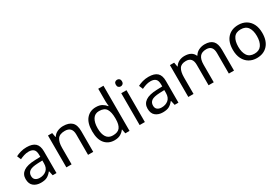

<svg xmlns="http://www.w3.org/2000/svg" viewBox="58 -1774 4036 2798"><g transform="rotate(-30 2076.5 -375.0)"><path d="M288 -545Q386 -545 433 -502Q480 -459 480 -365V0H416L399 -76H395Q360 -32 321.5 -11Q283 10 215 10Q142 10 94 -28.5Q46 -67 46 -149Q46 -229 109 -272.5Q172 -316 303 -320L394 -323V-355Q394 -422 365 -448Q336 -474 283 -474Q241 -474 203 -461.5Q165 -449 132 -433L105 -499Q140 -518 188 -531.5Q236 -545 288 -545ZM314 -259Q214 -255 175.5 -227Q137 -199 137 -148Q137 -103 164.5 -82Q192 -61 235 -61Q303 -61 348 -98.5Q393 -136 393 -214V-262Z M904 -546Q1000 -546 1049 -499.5Q1098 -453 1098 -349V0H1011V-343Q1011 -472 891 -472Q802 -472 768 -422Q734 -372 734 -278V0H646V-536H717L730 -463H735Q761 -505 807 -525.5Q853 -546 904 -546Z M1454 10Q1354 10 1294 -59.5Q1234 -129 1234 -267Q1234 -405 1294.5 -475.5Q1355 -546 1455 -546Q1517 -546 1556.5 -523Q1596 -500 1621 -467H1627Q1626 -480 1623.5 -505.5Q1621 -531 1621 -546V-760H1709V0H1638L1625 -72H1621Q1597 -38 1557 -14Q1517 10 1454 10ZM1468 -63Q1553 -63 1587.5 -109.5Q1622 -156 1622 -250V-266Q1622 -366 1589 -419.5Q1556 -473 1467 -473Q1396 -473 1360.5 -416.5Q1325 -360 1325 -265Q1325 -169 1360.5 -116Q1396 -63 1468 -63Z M1924 -737Q1944 -737 1959.5 -723.5Q1975 -710 1975 -681Q1975 -653 1959.5 -639Q1944 -625 1924 -625Q1902 -625 1887 -639Q1872 -653 1872 -681Q1872 -710 1887 -723.5Q1902 -737 1924 -737ZM1967 -536V0H1879V-536Z M2340 -545Q2438 -545 2485 -502Q2532 -459 2532 -365V0H2468L2451 -76H2447Q2412 -32 2373.5 -11Q2335 10 2267 10Q2194 10 2146 -28.5Q2098 -67 2098 -149Q2098 -229 2161 -272.5Q2224 -316 2355 -320L2446 -323V-355Q2446 -422 2417 -448Q2388 -474 2335 -474Q2293 -474 2255 -461.5Q2217 -449 2184 -433L2157 -499Q2192 -518 2240 -531.5Q2288 -545 2340 -545ZM2366 -259Q2266 -255 2227.5 -227Q2189 -199 2189 -148Q2189 -103 2216.5 -82Q2244 -61 2287 -61Q2355 -61 2400 -98.5Q2445 -136 2445 -214V-262Z M3286 -546Q3377 -546 3422 -499.5Q3467 -453 3467 -349V0H3380V-345Q3380 -472 3271 -472Q3193 -472 3159.5 -427Q3126 -382 3126 -296V0H3039V-345Q3039 -472 2929 -472Q2848 -472 2817 -422Q2786 -372 2786 -278V0H2698V-536H2769L2782 -463H2787Q2812 -505 2854.5 -525.5Q2897 -546 2945 -546Q3071 -546 3109 -456H3114Q3141 -502 3187.5 -524Q3234 -546 3286 -546Z M4099 -269Q4099 -136 4031.5 -63Q3964 10 3849 10Q3778 10 3722.5 -22.5Q3667 -55 3635 -117.5Q3603 -180 3603 -269Q3603 -402 3670 -474Q3737 -546 3852 -546Q3925 -546 3980.5 -513.5Q4036 -481 4067.5 -419.5Q4099 -358 4099 -269ZM3694 -269Q3694 -174 3731.5 -118.5Q3769 -63 3851 -63Q3932 -63 3970 -118.5Q4008 -174 4008 -269Q4008 -364 3970 -418Q3932 -472 3850 -472Q3768 -472 3731 -418Q3694 -364 3694 -269Z"/></g></svg>

Font: Noto Kufi Arabic
Style: Regular
Weight: 400
Designer: Monotype Design Team, David Williams, Khaled Hosny
Foundry: Google LLC
Version: Version 2.109; ttfautohint (v1.8.4.7-5d5b)